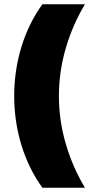

<svg xmlns="http://www.w3.org/2000/svg" viewBox="-20 -762 421 906"><path d="M258 -309Q258 -193 291 -81.5Q324 30 381 124H180Q115 34 81 -77.5Q47 -189 47 -309Q47 -429 81 -540.5Q115 -652 180 -742H381Q324 -648 291 -536.5Q258 -425 258 -309Z"/></svg>

Font: TypoPRO Montserrat Alternates
Style: Regular
Weight: 900
Designer: Julieta Ulanovsky
Foundry: Julieta Ulanovsky
Version: Version 6.001